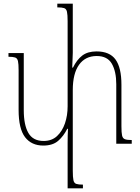

<svg xmlns="http://www.w3.org/2000/svg" viewBox="-20 -780 760 1042"><path d="M639 -95Q639 -60 642.5 -44.5Q646 -29 658 -24.5Q670 -20 695 -20V0H611V-323Q611 -392 587 -434Q563 -476 505 -476Q443 -476 409 -428.5Q375 -381 375 -291V146Q375 182 378.5 198Q382 214 394 218Q406 222 430 222V242H347V-6Q347 -26 347.5 -44.5Q348 -63 349 -81H345Q325 -41 295.5 -15.5Q266 10 215 10Q151 10 116 -35.5Q81 -81 81 -184V-399Q81 -433 77.5 -448.5Q74 -464 62 -468Q50 -472 26 -472V-492H109V-182Q109 -102 134 -58.5Q159 -15 217 -15Q261 -15 289.5 -41.5Q318 -68 332.5 -110.5Q347 -153 347 -203V-665Q347 -700 343.5 -716Q340 -732 328 -736Q316 -740 291 -740V-760H375V-493Q375 -473 373.5 -453Q372 -433 372 -413H376Q397 -456 426.5 -478.5Q456 -501 504 -501Q575 -501 607 -457Q639 -413 639 -320Z"/></svg>

Font: Noto Serif Armenian Condensed Thin
Style: Regular
Weight: 100
Width: 3
Designer: Monotype Design Team
Foundry: Monotype Imaging Inc.
Version: Version 2.008; ttfautohint (v1.8.4.7-5d5b)